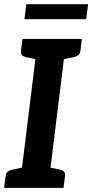

<svg xmlns="http://www.w3.org/2000/svg" viewBox="-26 -913 448 933"><path d="M68.9 0 158 -723.8H296.6L207.4 0ZM-6 0 1.3 -58.1Q2.9 -71.6 11.4 -78.6Q19.8 -85.6 34.1 -88.8L92.9 -100.8L93.2 0ZM183.6 0 208.7 -100.8 264.6 -88.8Q278.2 -85.6 284.9 -78.6Q291.6 -71.6 290 -58.1L282.7 0ZM182.3 -723.8 156.8 -623.1 100.8 -635.1Q87.7 -638.2 81 -645.2Q74.3 -652.2 75.9 -665.7L83.2 -723.8ZM371.9 -723.8 364.6 -665.7Q363 -652.2 354.5 -645.2Q346 -638.2 331.3 -635.1L272.6 -623.1L272.7 -723.8ZM92.7 -819.7 102 -892.5H402.1L392.8 -819.7Z"/></svg>

Font: Aleo
Style: Italic
Weight: 400
Italic angle: -7°
Designer: Alessio Laiso
Foundry: Alessio Laiso
Version: Version 2.001;gftools[0.9.29]